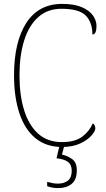

<svg xmlns="http://www.w3.org/2000/svg" viewBox="-20 -744 545 985"><path d="M298 10Q217 10 162 -35Q107 -80 79.5 -163Q52 -246 52 -358Q52 -529 115 -626.5Q178 -724 299 -724Q360 -724 399 -707.5Q438 -691 456.5 -665Q475 -639 475 -611Q475 -567 454 -567Q454 -629 420 -664Q386 -699 295 -699Q224 -699 176 -656Q128 -613 104 -536.5Q80 -460 80 -358Q80 -255 104 -178Q128 -101 176 -58Q224 -15 298 -15Q365 -15 402 -43Q439 -71 456 -111Q469 -104 469 -85Q469 -72 450 -49.5Q431 -27 392.5 -8.5Q354 10 298 10ZM280 221Q266 221 252 219Q238 217 222 211V189Q238 193 250 195.5Q262 198 277 198Q309 198 328.5 182.5Q348 167 348 132Q348 101 328.5 86.5Q309 72 270 68L288 -9H313L298 49Q326 55 350 72Q374 89 374 130Q374 178 347.5 199.5Q321 221 280 221Z"/></svg>

Font: Noto Serif Ethiopic SemiCondensed Thin
Style: Regular
Weight: 100
Width: 4
Designer: Monotype Design Team
Foundry: Monotype Imaging Inc.
Version: Version 2.102; ttfautohint (v1.8.4.7-5d5b)